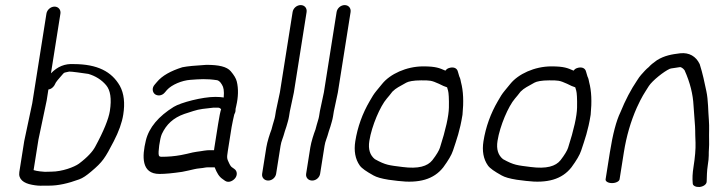

<svg xmlns="http://www.w3.org/2000/svg" viewBox="-20 -714 2849 755"><path d="M131.2 -165.2 163.6 -319.2 170.3 -362C171.1 -362.1 175.1 -363 177.4 -363.9C184.3 -366.8 189.7 -372.1 193.5 -377.9L194 -378.6L199.8 -389.8C202 -393.3 208.6 -401.9 217.8 -412C235.6 -431.7 226.8 -426.5 252.1 -432.5C259.3 -433.1 304.3 -426.9 327.4 -423.4C354.8 -415.5 379.4 -400.4 397.4 -378.9C413.8 -359.5 419.7 -326.5 412 -277.5C407 -246.1 387.8 -198.4 353.7 -135.8C344.2 -118.4 324.7 -96.1 290.3 -70.3C272.4 -57.4 224.8 -39 181.7 -39C172.5 -39 164.4 -38.8 156.4 -38.4C152.2 -38.2 123.8 -40.9 112.1 -45.1ZM162.6 -660.5 106.8 -307.9 75.3 -159.4 56 -37.6C51.5 -9.2 73 6.5 105.4 12.5C122.2 15.8 136.3 17 150.5 16H174.2C208.4 16 247.4 7.5 291.4 -8.7C306.2 -14 320.3 -24.1 338 -39C384.4 -77.9 392.9 -92.2 427.2 -158.2C447 -196.4 459.7 -231.5 464.7 -263.5C471.8 -308.4 467.8 -346.1 451.4 -376.3C419 -433 362.6 -461.7 270.3 -462C235.2 -464.2 206.4 -452.5 180.4 -425.7L217.6 -660.5C220 -675.5 209.5 -688 194.5 -688C179.4 -688 165 -675.5 162.6 -660.5Z M695.8 -38.2 696.4 -38.3 720.9 -43.4C739.1 -47.4 749.6 -50.7 765.3 -52.1C782.5 -53.5 787 -56 797.2 -56H824.2C832.8 -34.2 841.5 -18.9 855.5 -9.8L865.2 -2.9C879.6 6.7 897.4 -3.3 905.5 -14.4C913.5 -25.5 913.7 -41.6 900.9 -50.1L890.9 -57.2L890.6 -57.4C889.5 -58.1 885.5 -62.6 881.3 -71.6C872.4 -90.8 871.3 -91 875.9 -120.5L890.8 -214.5C893.1 -228.6 898.2 -250.6 901 -263.2C901.9 -267.2 907.3 -271.8 906.3 -285.5C907.2 -288.9 908.2 -292.7 909.1 -298C917 -332.1 918.1 -364.8 911.2 -393.1C908.2 -405.9 900 -418.9 887.4 -433.8C872 -452.1 839.8 -459 792.4 -459H791.9L791.4 -459C748.2 -456.4 716.3 -453.5 698 -449.7L697.3 -449.6L696.6 -449.4C651.4 -435.1 617.5 -416.4 597.1 -391.6L588.7 -381.8C576 -367.9 579.7 -351.4 588.8 -344C598 -336.6 615.9 -335.6 628.2 -350.4L636.5 -360.2C655.5 -381.1 695.3 -397.6 728.1 -400C765 -402.7 791.5 -405 833.3 -398.7C838 -398 845.6 -393.8 852.4 -381.6L852.7 -381L853 -380.5C859 -371.7 862 -357 859.7 -330.6C852.2 -332 840.5 -333 826.4 -333C776 -333 690.9 -310.9 663.1 -293.7C603.7 -256.9 565.9 -212.7 553.5 -161.5C538.6 -99.8 534.8 -30 607.1 -30C630.1 -30 658.8 -32.8 695.8 -38.2ZM822.9 -133C822.4 -129.6 822.1 -127.8 821.6 -123.5H809.2C799.3 -123.5 790.9 -123.1 783.4 -121.7C758.8 -117.1 752.2 -118.8 714.5 -109L691.5 -104.2C666.1 -99.6 641.9 -97.5 615.8 -97.5C607.9 -97.5 605.8 -99.5 604.5 -103.6C601 -113.6 608.3 -169.3 616.4 -186.9C634.1 -225 661.6 -250.7 704.6 -265.9C714.1 -269 725.9 -272.8 740.1 -277.4C764.9 -285.6 786.9 -287 817.7 -290.5H839.4C840.9 -290.5 844.2 -289.8 849.5 -284.8C846.1 -274.2 842.3 -255.1 837.8 -227Z M1065.8 -30.5 1083.2 -140.3C1086.5 -161.2 1092 -167.3 1100.3 -198.5L1106.1 -215.9L1106.2 -216.2C1109.2 -227.8 1114.2 -241.1 1116.5 -256L1119.7 -275.9L1135.5 -350.1L1185.6 -666.5C1188 -682.1 1177.4 -694 1162.4 -694C1147.4 -694 1133 -682.1 1130.6 -666.5L1080.6 -350.7L1065 -277.5L1061.7 -257C1060 -246.1 1055.7 -235.6 1052.3 -222.5L1047.6 -204.9C1040.7 -187.1 1030.8 -156.3 1027.3 -134.6L1010.8 -30.5C1008.5 -15.5 1019.7 -4 1034.6 -4C1050.4 -4 1063.6 -16.6 1065.8 -30.5Z M1238.8 -30.5 1256.2 -140.3C1259.5 -161.2 1265 -167.3 1273.3 -198.5L1279.1 -215.9L1279.2 -216.2C1282.2 -227.8 1287.2 -241.1 1289.5 -256L1292.7 -275.9L1308.5 -350.1L1358.6 -666.5C1361 -682.1 1350.4 -694 1335.4 -694C1320.4 -694 1306 -682.1 1303.6 -666.5L1253.6 -350.7L1238 -277.5L1234.7 -257C1233 -246.1 1228.7 -235.6 1225.3 -222.5L1220.6 -204.9C1213.7 -187.1 1203.8 -156.3 1200.3 -134.6L1183.8 -30.5C1181.5 -15.5 1192.7 -4 1207.6 -4C1223.4 -4 1236.6 -16.6 1238.8 -30.5Z M1742 -357.2C1744.3 -349.1 1745.9 -326.2 1745.2 -290.9C1744.5 -257.6 1732.9 -204.5 1709.9 -133C1706.4 -122.2 1696.6 -105.2 1680.2 -84.1C1661.2 -60.2 1625.4 -49.1 1562.3 -57.4C1509.7 -64.2 1497.4 -64.1 1454.1 -88.1C1435.3 -103.3 1427 -126.3 1432.4 -160.2C1441.7 -219.3 1475.3 -296.8 1500.9 -326.3C1508.1 -334.6 1514.7 -342.7 1522.9 -353.5C1537.7 -368.4 1551.2 -373.8 1577.7 -389C1586 -393.7 1605.4 -398 1635.8 -398C1670.6 -398 1675.9 -398.1 1705.6 -384.7C1719.3 -377.7 1729.3 -373.2 1738.1 -370.6C1738.7 -368.6 1740.3 -362.8 1742 -357.2ZM1729.4 -437.1C1708.6 -446 1694.5 -453 1644.5 -453C1577.8 -453 1513.8 -422.7 1482.9 -384.4L1459.5 -355.9C1451.2 -345.9 1442.7 -332.7 1434.2 -317.2C1405.2 -267.8 1386 -214.5 1377.1 -158.5C1371.2 -120.9 1376.7 -88.6 1394.6 -63.3C1402.7 -51.8 1420.4 -39.9 1448.5 -24.2C1461.3 -17 1479.5 -11.8 1507.9 -7.2L1544.6 -2.6C1627.8 7.7 1685.8 -8.5 1723.1 -56.1C1742.9 -83.2 1755.5 -104.2 1761.3 -121.9C1775.7 -165.6 1788.7 -200 1798.6 -262.5L1798.6 -262.9L1798.7 -263.2C1803.7 -314.2 1802 -356.5 1792.8 -390.4C1790.9 -397.6 1791.3 -403.1 1785.9 -413.9L1780.6 -432C1777 -448 1761 -451.9 1744.8 -446.2C1739.7 -444.4 1736.2 -442.2 1731.5 -436.2C1731.1 -436.4 1730 -436.8 1729.4 -437.1Z M2246 -357.2C2248.3 -349.1 2249.9 -326.2 2249.2 -290.9C2248.5 -257.6 2236.9 -204.5 2213.9 -133C2210.4 -122.2 2200.6 -105.2 2184.2 -84.1C2165.2 -60.2 2129.4 -49.1 2066.3 -57.4C2013.7 -64.2 2001.4 -64.1 1958.1 -88.1C1939.3 -103.3 1931 -126.3 1936.4 -160.2C1945.7 -219.3 1979.3 -296.8 2004.9 -326.3C2012.1 -334.6 2018.7 -342.7 2026.9 -353.5C2041.7 -368.4 2055.2 -373.8 2081.7 -389C2090 -393.7 2109.4 -398 2139.8 -398C2174.6 -398 2179.9 -398.1 2209.6 -384.7C2223.3 -377.7 2233.3 -373.2 2242.1 -370.6C2242.7 -368.6 2244.3 -362.8 2246 -357.2ZM2233.4 -437.1C2212.6 -446 2198.5 -453 2148.5 -453C2081.8 -453 2017.8 -422.7 1986.9 -384.4L1963.5 -355.9C1955.2 -345.9 1946.7 -332.7 1938.2 -317.2C1909.2 -267.8 1890 -214.5 1881.1 -158.5C1875.2 -120.9 1880.7 -88.6 1898.6 -63.3C1906.7 -51.8 1924.4 -39.9 1952.5 -24.2C1965.3 -17 1983.5 -11.8 2011.9 -7.2L2048.6 -2.6C2131.8 7.7 2189.8 -8.5 2227.1 -56.1C2246.9 -83.2 2259.5 -104.2 2265.3 -121.9C2279.7 -165.6 2292.7 -200 2302.6 -262.5L2302.6 -262.9L2302.7 -263.2C2307.7 -314.2 2306 -356.5 2296.8 -390.4C2294.9 -397.6 2295.3 -403.1 2289.9 -413.9L2284.6 -432C2281 -448 2265 -451.9 2248.8 -446.2C2243.7 -444.4 2240.2 -442.2 2235.5 -436.2C2235.1 -436.4 2234 -436.8 2233.4 -437.1Z M2386.5 6C2401.6 6 2415.1 -0.8 2416.4 -9L2433.2 -115C2443.2 -178.1 2460.2 -236.7 2484.1 -290.6C2505.6 -337.3 2511.7 -344 2531.5 -375.8C2545.1 -396.7 2590.5 -433.2 2614.2 -443.6C2620 -445.8 2634.9 -446.5 2654.5 -450.2C2657.7 -449.8 2664.9 -447.1 2671.9 -437.8C2694.2 -388.1 2705 -342 2707.1 -299.7C2708 -282.8 2709.4 -264 2711.2 -243.3C2715.3 -195.4 2712.6 -206.1 2715 -153C2715.8 -128.1 2713.2 -96.1 2707 -57C2703.2 -33.1 2702.1 -12.9 2704 6.7C2703.7 16.7 2716.9 22.1 2730.1 21.3C2744.2 20.3 2759.4 11.7 2758.9 -1.2C2759.4 -18.7 2759.7 -42.4 2763.2 -64.2C2765.7 -80.3 2767 -92.6 2767 -102C2766.5 -121.7 2769.3 -137.4 2768.4 -162.5C2767.6 -190.4 2769.7 -213.7 2767.5 -241.9C2764.4 -277.2 2765.2 -320.5 2757.6 -355.5C2750.3 -390.1 2743.5 -424.1 2731.1 -463C2731.1 -463 2730.9 -462.6 2730.9 -462.6C2730.9 -462.6 2730.8 -463 2730.8 -463C2717 -491.6 2690.6 -508.6 2654.2 -504.4C2621.5 -500.4 2593.5 -495.8 2563.5 -477.4C2547.7 -466.3 2538.2 -458.3 2531.2 -450.3C2525.6 -445.8 2520.5 -441.1 2515.8 -436C2505.3 -424 2497 -417 2485.1 -397.6C2461 -362 2439.2 -320.7 2419.6 -272.4C2403.3 -239 2389.5 -186.1 2378.2 -115L2361.4 -9C2360.1 -0.8 2371.5 6 2386.5 6Z"/></svg>

Font: MewTooHand
Style: BdIta
Weight: 400
Designer: Mew Too, Robert Jablonski
Version: Version 0.77